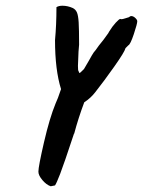

<svg xmlns="http://www.w3.org/2000/svg" viewBox="-20 -386 499 670"><path d="M459 -312Q459 -303 447 -267Q435 -231 428 -228L418 -218Q415 -205 379 -154Q343 -103 313 -65Q297 -44 274 -29Q253 27 239 80L238 81Q203 187 190 220.5Q177 254 172 261L157 264Q142 259 128 242.5Q114 226 114 213Q114 195 133.5 110.5Q153 26 174 -25Q181 -39 193 -75Q172 -142 172 -246Q177 -300 177 -361Q185 -366 198 -366Q216 -366 234 -358Q244 -353 248.5 -342.5Q253 -332 254.5 -308Q256 -284 256 -230L254 -206L252 -156Q252 -140 254 -138Q255 -136 256 -133.5Q257 -131 258 -131Q259 -131 273 -145L290 -174Q302 -196 307 -203Q312 -208 325 -227L341 -247Q344 -252 351.5 -261.5Q359 -271 361 -276Q372 -294 384 -307Q396 -320 400 -320Q401 -319 404 -319Q408 -319 417 -322Q426 -325 430 -326Q434 -330 438 -330Q444 -330 449 -326Q459 -318 459 -312Z"/></svg>

Font: Caveat
Style: Bold
Weight: 700
Designer: Pablo Impallari
Foundry: Pablo Impallari
Version: Version 1.500; ttfautohint (v1.6)